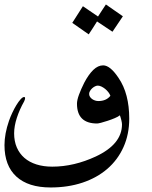

<svg xmlns="http://www.w3.org/2000/svg" viewBox="-20 -744 679 856"><path d="M418.5 -293.5Q435.5 -293.5 449 -299.1Q462.4 -304.7 472.2 -316.9Q469.2 -325.2 462.9 -333.3Q456.5 -341.3 448.7 -347.7Q440.9 -354 432.1 -358.2Q423.3 -362.3 416 -362.3Q410.2 -362.3 403.3 -358.9Q396.5 -355.5 390.6 -350.1Q384.8 -344.7 381.1 -338.1Q377.4 -331.5 377.4 -325.2Q377.4 -318.4 381.1 -312.5Q384.8 -306.6 390.6 -302.5Q396.5 -298.3 403.8 -295.9Q411.1 -293.5 418.5 -293.5ZM527.8 -671.4 481.4 -602.5 412.6 -648.4Q404.3 -634.8 394.3 -619.4Q384.3 -604 375.5 -590.8L302.2 -642.1L349.6 -716.3L417 -670.4Q425.3 -683.6 434.6 -697.5Q443.8 -711.4 452.1 -724.1ZM556.2 -215.3Q556.2 -145 530.5 -88.1Q504.9 -31.2 458.5 8.8Q412.1 48.8 347.7 70.3Q283.2 91.8 205.6 91.8Q106 91.8 53 43.2Q0 -5.4 0 -97.2Q0 -122.1 5.1 -149.7Q10.3 -177.2 20 -205.1Q25.9 -222.2 34.7 -241Q43.5 -259.8 53 -275.4Q62.5 -291 71.8 -301.3Q81.1 -311.5 87.4 -311.5Q91.8 -311.5 91.8 -306.2Q91.8 -302.7 90.3 -298.8Q88.9 -294.9 87.4 -291.5Q67.4 -256.3 55.2 -219Q43 -181.6 43 -149.4Q43 -114.3 54.9 -86.7Q66.9 -59.1 88.9 -40Q110.8 -21 142.3 -11Q173.8 -1 212.9 -1Q261.7 -1 310.3 -12.5Q358.9 -23.9 407.2 -46.4Q523.9 -101.1 523.9 -189.5Q523.9 -192.4 523.2 -197.3Q522.5 -202.1 521 -208Q519.5 -213.9 517.8 -219.7Q516.1 -225.6 514.6 -230Q506.8 -223.6 491.7 -217.3Q476.6 -210.9 460.4 -205.6Q444.3 -200.2 430.9 -196.8Q417.5 -193.4 413.1 -193.4Q323.2 -193.4 323.2 -281.7Q323.2 -297.4 332 -321.5Q340.8 -345.7 355.5 -375Q375 -412.1 396 -432.4Q417 -452.6 439.9 -452.6Q471.2 -452.6 508.3 -397Q532.7 -361.3 544.4 -315.9Q556.2 -270.5 556.2 -215.3Z"/></svg>

Font: XB Zar
Style: Regular
Weight: 400
Designer: Behnam
Foundry: Irmug
Version: Version 8.005 2009